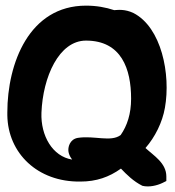

<svg xmlns="http://www.w3.org/2000/svg" viewBox="-20 -630 621 681"><path d="M6 -221C8 -87 113 16 265 14C322 14 367 -2 409 -32C429 -11 453 13 485 29C509 35 537 28 556 19L570 12V-4C570 -52 525 -78 496 -105C530 -144 556 -196 565 -248C586 -366 553 -533 453 -584C423 -598 400 -595 385 -594C355 -604 322 -610 285 -610C84 -610 6 -406 6 -231ZM127 -230C132 -357 189 -486 285 -486C411 -486 445 -385 445 -280C445 -226 431 -184 408 -151C373 -125 315 -150 256 -141C227 -136 220 -107 223 -91C225 -81 229 -73 236 -64C166 -75 124 -149 127 -230Z"/></svg>

Font: Snowfall
Style: Blk
Weight: 900
Designer: Jasper
Foundry: Cannot Into Space Fonts
Version: Version 0.9